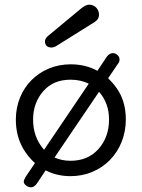

<svg xmlns="http://www.w3.org/2000/svg" viewBox="-20 -740 608 824"><path d="M184 -584C177 -577 173 -570 173 -563C173 -545 183 -536 202 -536C207 -536 213 -538 219 -541L387 -646C399 -654 405 -664 405 -677C405 -700 387 -720 363 -720C354 -720 343 -715 331 -706ZM283 16C418 16 520 -89 520 -227C520 -273 510 -314 489 -349C476 -370 461 -388 444 -404L486 -466C491 -471 493 -478 493 -485C493 -494 489 -501 480 -507C476 -510 471 -512 464 -512C455 -512 446 -507 438 -496L398 -436C364 -455 326 -464 283 -464C150 -464 48 -363 48 -227C48 -181 58 -140 79 -103C93 -79 110 -58 130 -40L90 19C85 28 82 35 82 40C82 47 87 53 96 59C101 62 107 64 112 64C121 64 130 59 138 48L176 -9C208 8 244 16 283 16ZM169 -97C168 -98 167 -100 166 -101C137 -135 122 -177 122 -227C122 -275 137 -316 166 -349C195 -382 234 -398 283 -398C312 -398 338 -392 361 -381ZM283 -50C257 -50 234 -55 214 -64L405 -346C434 -313 448 -274 448 -227C448 -177 433 -135 403 -101C373 -67 333 -50 283 -50Z"/></svg>

Font: Dongle Light
Style: Regular
Weight: 300
Designer: Yanghee Ryu
Foundry: Yanghee Ryu
Version: Version 2.000